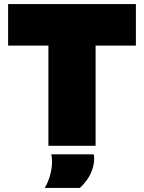

<svg xmlns="http://www.w3.org/2000/svg" viewBox="-20 -720 711 948"><path d="M651 -495H452V0H219V-495H20V-700H651ZM201 208Q219 177 228 142.5Q237 108 237 78Q237 67 236 58Q235 49 233 42H442Q444 46 444.5 51Q445 56 445 61Q445 90 435.5 117.5Q426 145 409.5 168Q393 191 374 208Z"/></svg>

Font: Georama ExtraCondensed Thin Black
Style: Regular
Weight: 900
Version: Version 1.001